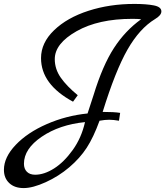

<svg xmlns="http://www.w3.org/2000/svg" viewBox="-110 -642 842 978"><path d="M574 -622Q635 -622 673.5 -614.5Q712 -607 712 -584Q712 -564 680 -545Q601 -497 539.5 -389.5Q478 -282 413 -72Q472 -72 502 -67L496 -27Q468 -32 446 -32Q424 -32 397 -27Q366 58 331.5 111Q297 164 243 210Q189 256 123 286Q57 316 10.5 316Q-36 316 -63 290.5Q-90 265 -90 223Q-90 159 -30 96Q30 33 128.5 -10Q227 -53 336 -64Q338 -68 367 -159Q413 -309 470.5 -397.5Q528 -486 609 -544Q592 -546 564 -546Q391 -546 280 -483Q169 -420 169 -341Q169 -290 199.5 -246.5Q230 -203 286 -157L262 -124Q99 -212 99 -346Q99 -424 165.5 -488Q232 -552 340.5 -587Q449 -622 574 -622ZM323 -20Q193 -7 102.5 54.5Q12 116 12 192Q12 218 27 233Q42 248 69 248Q115 248 165.5 216Q216 184 260.5 122Q305 60 323 -20Z"/></svg>

Font: Marck Script
Style: Regular
Weight: 400
Designer: Denis Masharov, Marck Fogel
Foundry: Denis Masharov
Version: Version 1.002